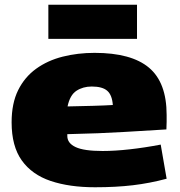

<svg xmlns="http://www.w3.org/2000/svg" viewBox="-20 -780 758 810"><path d="M381 10Q273 10 194 -16.5Q115 -43 72 -103Q29 -163 29 -264Q29 -344 56.5 -399.5Q84 -455 132.5 -490Q181 -525 244.5 -541Q308 -557 379 -557Q534 -557 608.5 -494.5Q683 -432 683 -295Q683 -284 683 -266Q683 -248 682 -234Q614 -230 507.5 -223.5Q401 -217 264 -214Q264 -211 264 -206Q264 -176 299 -159.5Q334 -143 413 -143Q464 -143 527 -150Q590 -157 658 -170L683 -26Q612 -7 540.5 1.5Q469 10 381 10ZM265 -331Q319 -332 371.5 -333.5Q424 -335 456 -337Q453 -379 432.5 -397Q412 -415 367 -415Q330 -415 302.5 -397Q275 -379 265 -331ZM184 -616V-760H558V-616Z"/></svg>

Font: Georama Extended ExtraBold
Style: Regular
Weight: 800
Width: 7
Designer: Jean-Baptiste Levee
Foundry: Production Type
Version: Version 1.000